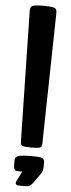

<svg xmlns="http://www.w3.org/2000/svg" viewBox="-68 -874 422 1136"><g transform="rotate(5 143.0 -306.0)"><path d="M143.1 0Q102.1 0 91.1 -4.9Q80.1 -9.8 79.6 -27.8L64 -806.2Q64 -820.3 68.8 -827.9Q73.7 -835.4 90.8 -838.6Q107.9 -841.8 143.1 -841.8Q178.7 -841.8 195.6 -838.6Q212.4 -835.4 217.5 -827.9Q222.7 -820.3 222.2 -806.2L207 -27.8Q206.5 -9.8 195.3 -4.9Q184.1 0 143.1 0ZM92.3 230.5Q83 230.5 76.7 227.3Q70.3 224.1 70.3 218.3Q70.3 210.9 74.5 203.4Q78.6 195.8 83 186.5L103 146.5H77.6Q63 146.5 57.4 138.2Q51.8 129.9 51.8 119.6V82Q51.8 63.5 72 56.9Q92.3 50.3 153.8 50.3Q201.7 50.3 214.1 56.4Q226.6 62.5 226.6 82V105.5Q226.6 116.2 224.4 127.4Q222.2 138.7 211.9 152.8L172.9 207Q162.6 221.2 154.5 225.8Q146.5 230.5 132.3 230.5Z"/></g></svg>

Font: Denk One
Style: Regular
Weight: 400
Designer: Irina Smirnova, Eben Sorkin
Foundry: Sorkin Type Co.f
Version: Version 1.004; ttfautohint (v1.8.4.7-5d5b);gftools[0.9.23]